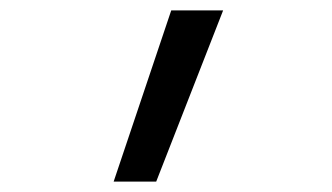

<svg xmlns="http://www.w3.org/2000/svg" viewBox="-20 -158 640 370"><path d="M199 192 310 -138H410L281 192Z"/></svg>

Font: Iosevka SS04 Extended
Style: Regular
Weight: 400
Width: 7
Monospace: yes
Designer: Belleve Invis
Foundry: Belleve Invis
Version: Version 19.0.0; ttfautohint (v1.8.4)